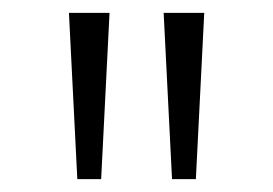

<svg xmlns="http://www.w3.org/2000/svg" viewBox="-20 -793 424 298"><path d="M100 -515 87 -773H150L137 -515ZM247 -515 234 -773H297L284 -515Z"/></svg>

Font: Noto Sans Telugu ExtraCondensed Light
Style: Regular
Weight: 300
Width: 2
Designer: Jelle Bosma - Monotype Design Team
Foundry: Monotype Imaging Inc.
Version: Version 2.005; ttfautohint (v1.8.4.7-5d5b)